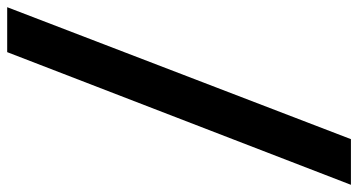

<svg xmlns="http://www.w3.org/2000/svg" viewBox="-332 -569 996 534"><g transform="rotate(90 166.0 -302.0)"><path d="M286 -780H413L44 176H-81Z"/></g></svg>

Font: Nebula Sans Black
Style: Regular
Weight: 900
Italic angle: -9°
Designer: Paul D. Hunt for Adobe (as Source Sans)
Foundry: Nebula Entertainment & Broadcasting LLC
Version: Version 1.010